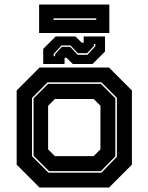

<svg xmlns="http://www.w3.org/2000/svg" viewBox="-20 -844 668 864"><path d="M158 0 55 -103V-437L158 -540H470.5L573.5 -437V-103L470.5 0ZM198 -67H436.5L506 -138.5V-403.5L436.5 -473.5H194L124 -403V-141ZM200.5 -74 131 -143V-401L196.5 -466.5H434L499 -401.5V-140.5L434 -74ZM227 -141.5H401.5L432 -172V-368L401.5 -398.5H227L196.5 -368V-172ZM174.5 -556V-624L230.5 -680H319.5L347.5 -652H356.5V-680H452.5V-612L396.5 -556H307.5L279.5 -584H270.5V-556ZM221.5 -591H228V-600L258 -633H296L329.5 -597.5H373.5L409 -636V-646H402.5V-637L372 -604.5H330.5L297.5 -639.5H256.5L221.5 -601ZM156 -695.5V-823.5H472V-695.5ZM221 -754.5H413V-761.5H221Z"/></svg>

Font: Tourney ExtraBold
Style: Regular
Weight: 800
Designer: Tyler Finck
Foundry: Etcetera Type Co
Version: Version 1.015